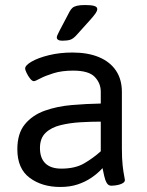

<svg xmlns="http://www.w3.org/2000/svg" viewBox="-20 -738 585 764"><path d="M220 6Q147 6 98 -30.5Q49 -67 49 -144Q49 -207 79 -243.5Q109 -280 158 -297.5Q207 -315 265.5 -320Q324 -325 381 -326V-373Q381 -407 357 -432Q333 -457 271 -457Q226 -457 192.5 -446.5Q159 -436 139.5 -425.5Q120 -415 115 -415Q108 -415 100 -425Q92 -435 86 -447.5Q80 -460 80 -465Q80 -478 106 -493Q132 -508 175 -518.5Q218 -529 268 -529Q330 -529 374 -510.5Q418 -492 441.5 -457Q465 -422 465 -372V-148Q465 -107 468 -80Q471 -53 474 -39Q477 -25 477 -22Q477 -15 470.5 -10.5Q464 -6 455 -3.5Q446 -1 437 0Q428 1 423 1Q411 1 404.5 -10.5Q398 -22 394.5 -38.5Q391 -55 388 -69Q369 -48 344 -31Q319 -14 288.5 -4Q258 6 220 6ZM224 -67Q279 -67 315 -88Q351 -109 381 -136V-254Q342 -254 300 -251.5Q258 -249 221 -240Q184 -231 161.5 -209.5Q139 -188 139 -149Q139 -109 160.5 -88Q182 -67 224 -67ZM228 -576Q217 -576 211.5 -579.5Q206 -583 206 -589Q206 -594 209.5 -600.5Q213 -607 217 -616L257 -692Q262 -701 268 -706.5Q274 -712 286 -715Q298 -718 319 -718Q342 -718 354.5 -714.5Q367 -711 367 -702Q367 -695 361 -686Q355 -677 340 -660L286 -600Q272 -584 260 -580Q248 -576 228 -576Z"/></svg>

Font: Asap
Style: Regular
Weight: 400
Designer: Pablo Cosgaya
Foundry: Omnibus-Type
Version: Version 3.001